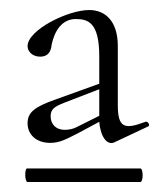

<svg xmlns="http://www.w3.org/2000/svg" viewBox="-20 -650 318 383"><path d="M270 -407C228 -391 215 -395 215 -441V-558C215 -608 190 -630 158 -630C115 -630 35 -590 35 -558C35 -547 45 -537 60 -537C78 -537 82 -550 83 -561C89 -589 104 -612 131 -612C155 -612 178 -606 178 -538V-483L92 -452C49 -437 35 -426 35 -404C35 -382 52 -365 80 -365C98 -365 110 -371 137 -385L178 -407C181 -374 195 -360 208 -366L276 -398C280 -400 275 -409 270 -407ZM134 -397C127 -393 118 -391 109 -391C92 -391 81 -402 81 -418C81 -432 88 -437 108 -445L178 -472V-419ZM260 -314H34C29 -314 29 -287 35 -287H260C266 -287 266 -314 260 -314Z"/></svg>

Font: Cormorant SC
Style: Regular
Weight: 400
Designer: Christian Thalmann (Catharsis Fonts)
Version: Version 1.000;PS 001.000;hotconv 1.0.70;makeotf.lib2.5.58329